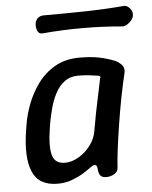

<svg xmlns="http://www.w3.org/2000/svg" viewBox="-52 -754 640 807"><g transform="rotate(-5 268.0 -350.0)"><path d="M159 10Q79 10 53.5 -51.5Q28 -113 46 -225L50 -250Q56 -289 73 -334Q90 -379 119 -419Q148 -459 192 -484.5Q236 -510 296 -510Q344 -510 378 -503Q412 -496 440 -485Q458 -478 471 -464Q484 -450 479 -429Q467 -380 456.5 -325Q446 -270 437.5 -216Q429 -162 423 -115Q417 -68 415 -34Q414 -18 398.5 -9Q383 0 366 0Q348 0 341 -8Q334 -16 332 -32Q332 -43 329 -49Q326 -55 319 -55Q313 -55 300 -45Q287 -35 266.5 -22.5Q246 -10 219 0Q192 10 159 10ZM197 -75Q226 -75 255 -92Q284 -109 305.5 -137.5Q327 -166 332 -200Q338 -236 345 -272Q352 -308 360 -344Q368 -380 375 -416Q380 -425 370 -427Q358 -429 334.5 -432Q311 -435 284 -435Q250 -435 226 -417Q202 -399 187 -370Q172 -341 163.5 -309Q155 -277 150 -250L146 -225Q134 -149 144.5 -112Q155 -75 197 -75ZM535 -667Q534 -657 526 -647Q518 -637 507 -630.5Q496 -624 486 -625Q321 -640 150 -625Q135 -624 129 -638Q123 -652 125 -667V-668Q127 -683 137 -691.5Q147 -700 162 -700Q246 -700 330.5 -701.5Q415 -703 500 -710Q510 -711 518.5 -704.5Q527 -698 532 -688Q537 -678 535 -668Z"/></g></svg>

Font: Winky Sans
Style: Italic
Weight: 400
Italic angle: -8.97852°
Designer: Simon Atzbach
Foundry: typofactur
Version: Version 1.205